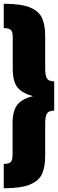

<svg xmlns="http://www.w3.org/2000/svg" viewBox="-20 -862 309 1024"><path d="M221 -669V-498Q221 -459 230.5 -443.5Q240 -428 269 -428V-272Q240 -272 230.5 -256.5Q221 -241 221 -202V-31Q221 29 204 66Q187 103 139 122.5Q91 142 0 142V12Q28 12 37.5 2Q47 -8 47 -38V-203Q47 -272 73 -304Q99 -336 156 -349Q98 -365 73 -396Q48 -427 48 -497V-662Q48 -692 38.5 -702Q29 -712 0 -712V-842Q92 -842 139.5 -822.5Q187 -803 204 -766.5Q221 -730 221 -669Z"/></svg>

Font: Fira Sans Extra Condensed Black
Style: Regular
Weight: 900
Width: 1
Designer: Carrois Corporate & Edenspiekermann AG
Foundry: Carrois Corporate GbR & Edenspiekermann AG
Version: Version 4.203